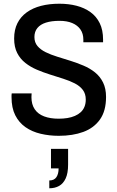

<svg xmlns="http://www.w3.org/2000/svg" viewBox="-20 -718 630 1032"><path d="M296 12Q245 12 198.5 1Q152 -10 117 -34.5Q82 -59 62 -98.5Q42 -138 42 -196Q42 -201 42 -206.5Q42 -212 43 -216H150Q150 -212 149.5 -206.5Q149 -201 149 -196Q149 -157 166.5 -131Q184 -105 217 -92.5Q250 -80 295 -80Q320 -80 342 -83.5Q364 -87 382.5 -95Q401 -103 414 -115Q427 -127 434 -144Q441 -161 441 -183Q441 -214 425 -235Q409 -256 381.5 -270Q354 -284 319.5 -295Q285 -306 248.5 -317.5Q212 -329 178 -343.5Q144 -358 116.5 -379.5Q89 -401 72.5 -433Q56 -465 56 -511Q56 -558 73.5 -593Q91 -628 123.5 -651.5Q156 -675 200.5 -686.5Q245 -698 299 -698Q349 -698 391.5 -687Q434 -676 466 -653Q498 -630 516 -593.5Q534 -557 534 -505V-491H428V-505Q428 -537 412.5 -559.5Q397 -582 368.5 -594Q340 -606 300 -606Q257 -606 227 -596.5Q197 -587 181 -567.5Q165 -548 165 -519Q165 -490 181.5 -470.5Q198 -451 225.5 -437.5Q253 -424 287 -413.5Q321 -403 357.5 -391.5Q394 -380 428.5 -365.5Q463 -351 490.5 -329Q518 -307 534 -274.5Q550 -242 550 -197Q550 -122 517.5 -76Q485 -30 428 -9Q371 12 296 12ZM245 294V252Q271 252 283 234.5Q295 217 295 187H254V82H346V167Q346 213 333 241Q320 269 297.5 281.5Q275 294 245 294Z"/></svg>

Font: Archivo SemiCondensed Medium
Style: Regular
Weight: 500
Width: 4
Designer: Hector Gatti
Foundry: Omnibus-Type
Version: Version 2.001